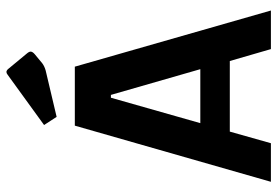

<svg xmlns="http://www.w3.org/2000/svg" viewBox="-156 -728 883 612"><g transform="rotate(-90 286.0 -421.5)"><path d="M398 -131H173L136 0H13L192 -625H380L559 0H436ZM372 -225 290 -510H281L200 -225ZM194 -723 354 -839Q359 -843 363 -843Q368 -843 373 -837L421 -779Q428 -771 428 -766Q428 -760 420 -753L391 -729Q382 -722 368 -718L220 -683Z"/></g></svg>

Font: Changa Medium
Style: Regular
Weight: 500
Designer: Eduardo Rodriguez Tunni
Foundry: Eduardo Rodriguez Tunni
Version: Version 2.002; ttfautohint (v1.5) -l 8 -r 50 -G 150 -x 14 -H